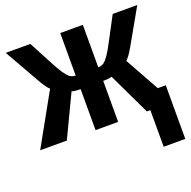

<svg xmlns="http://www.w3.org/2000/svg" viewBox="-136 -655 978 982"><g transform="rotate(-20 352.5 -164.0)"><path d="M591.3 0H572.3L463.4 -228.5Q448.2 -223.1 416 -223.1V0H293V-223.1Q258.3 -223.1 245.6 -228.5L136.7 0H-8.3L147 -278.8Q129.9 -293 102.1 -342.3L-3.4 -528.3H130.4L196.8 -402.8Q217.8 -362.3 233.2 -339.6Q248.5 -316.9 260.7 -307.4Q272.9 -297.9 293 -296.9V-528.3H416V-296.9Q435.5 -297.9 447.8 -307.1Q460 -316.4 474.9 -338.1Q489.7 -359.9 512.2 -402.8L578.6 -528.3H712.4L606.9 -342.3Q579.1 -293 562 -278.8L665.5 -92.8H709V199.2H591.3Z"/></g></svg>

Font: Liberation Sans
Style: Bold
Weight: 700
Designer: Steve Matteson
Foundry: Ascender Corporation
Version: Version 2.1.5